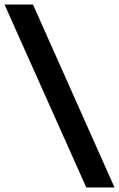

<svg xmlns="http://www.w3.org/2000/svg" viewBox="-61 -727 527 850"><path d="M446 103H321L-41 -707H85Z"/></svg>

Font: Hind Mysuru SemiBold
Style: Regular
Weight: 600
Designer: Manushi Parikh, Hitesh Malaviya
Foundry: Indian Type Foundry
Version: Version 0.703;PS 1.0;hotconv 1.0.86;makeotf.lib2.5.63406